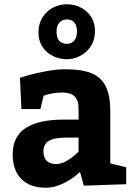

<svg xmlns="http://www.w3.org/2000/svg" viewBox="-20 -877 641 907"><path d="M195.8 9.8Q122.6 9.8 81.3 -31Q40 -71.8 40 -147Q40 -232.9 101.6 -272.5Q163.1 -312 280.8 -312H351.1V-367.2Q351.1 -440.4 273.9 -439.9Q251 -439.9 231.4 -436.5Q211.9 -433.1 200.4 -429.4Q189 -425.8 186 -424.8L170.9 -361.8H81.1L74.2 -509.8Q83 -512.7 117.4 -522.5Q151.9 -532.2 200 -541Q248 -549.8 291 -549.8Q368.2 -549.8 413.6 -530.5Q459 -511.2 480 -468Q501 -424.8 501 -352.1V-105L576.2 -86.9V-6.8L376 0L357.9 -64.9Q357.9 -63 332 -43Q306.2 -22.9 270 -6.6Q233.9 9.8 195.8 9.8ZM244.1 -102.1Q268.1 -102.1 291.5 -115Q314.9 -127.9 331.1 -141.8Q347.2 -155.8 351.1 -160.2V-227.1H293.9Q235.8 -227.1 210.4 -211.4Q185.1 -195.8 185.1 -162.1Q185.1 -132.8 200.4 -117.4Q215.8 -102.1 244.1 -102.1ZM295.9 -856.9Q330.1 -856.9 360.4 -842Q390.6 -827.1 409.7 -798.6Q428.7 -770 428.7 -730Q428.7 -689.9 409.7 -659.9Q390.6 -629.9 359.6 -613.5Q328.6 -597.2 295.9 -597.2Q261.7 -597.2 230.7 -612.1Q199.7 -627 180.7 -655.5Q161.6 -684.1 161.6 -724.1Q161.6 -764.2 180.7 -794.7Q199.7 -825.2 230.7 -841.1Q261.7 -856.9 295.9 -856.9ZM295.9 -669.9Q316.9 -669.9 330.3 -685.1Q343.8 -700.2 343.8 -728Q343.8 -755.9 331.3 -770.5Q318.8 -785.2 295.9 -785.2Q273.9 -785.2 260.5 -770Q247.1 -754.9 247.1 -727.1Q247.1 -699.2 259.5 -684.6Q272 -669.9 295.9 -669.9Z"/></svg>

Font: Kadwa
Style: Bold
Weight: 700
Designer: Sol Matas
Foundry: Sol Matas
Version: Version 1.001;PS 001.000;hotconv 1.0.70;makeotf.lib2.5.58329